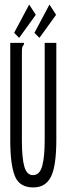

<svg xmlns="http://www.w3.org/2000/svg" viewBox="-20 -811 290 842"><path d="M126 11Q65 11 45 -39.5Q25 -90 25 -195V-623H85V-616Q79 -610 77.5 -603Q76 -596 76 -579V-194Q76 -117 87 -79.5Q98 -42 126 -43Q155 -44 165.5 -84.5Q176 -125 176 -197V-623H227V-198Q227 -83 203.5 -36Q180 11 126 11ZM153 -645 131 -667 197 -791 226 -746ZM64 -645 42 -667 108 -791 137 -746Z"/></svg>

Font: Inconsolata UltraCondensed
Style: Regular
Weight: 400
Width: 1
Monospace: yes
Designer: Raph Levien, Cyreal, Brenton Simpson
Foundry: Raph Levien, Cyreal, Google
Version: Version 3.000; ttfautohint (v1.8.2.53-6de2)